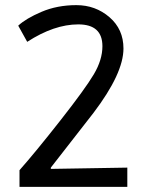

<svg xmlns="http://www.w3.org/2000/svg" viewBox="-20 -728 580 748"><path d="M461 -539Q461 -442 344 -288L178 -75V-70L476 -75V0H56V-65Q118 -135 215 -258.5Q312 -382 345.5 -438.5Q379 -495 379 -548Q379 -633 285 -633Q191 -633 86 -565L51 -628Q81 -656 142 -682Q203 -708 277.5 -708Q352 -708 406.5 -661Q461 -614 461 -539Z"/></svg>

Font: Ruda
Style: Regular
Weight: 400
Designer: Mariela Monsalve, Angelina Sanchez
Foundry: Mariela Monsalve, Angelina Sanchez
Version: Version 1.002